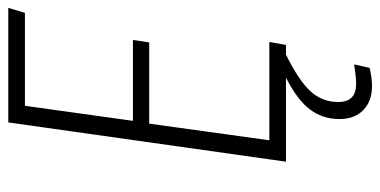

<svg xmlns="http://www.w3.org/2000/svg" viewBox="-252 -472 936 473"><g transform="rotate(-90 216.5 -236.0)"><path d="M420.9 -643.1H191.9L154.8 -377H354L348.1 -336.9H147.9L106.9 -41H349.1L341.8 0H317.9Q253.9 31.7 227.5 60.5Q201.2 89.4 201.2 128.9Q201.2 172.9 246.1 172.9Q262.2 172.9 293.9 168L285.2 206.1Q261.2 211.9 240.2 211.9Q203.1 211.9 181.2 190.4Q159.2 168.9 159.2 131.8Q159.2 90.3 183.1 58.8Q207 27.3 261.2 0H54.2L150.9 -684.1H433.1Z"/></g></svg>

Font: Fira Sans Compressed ExtraLight
Style: Italic
Weight: 250
Width: 3
Italic angle: -8°
Designer: Carrois Corporate & Edenspiekermann AG
Foundry: Carrois Corporate GbR & Edenspiekermann AG
Version: Version 4.203;PS 004.203;hotconv 1.0.88;makeotf.lib2.5.64775